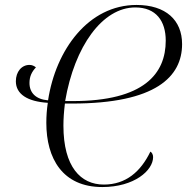

<svg xmlns="http://www.w3.org/2000/svg" viewBox="-20 -748 755 775"><path d="M531 -728C337 -728 205 -547 174 -343C125 -347 99 -373 99 -413C99 -439 108 -458 125 -476C118 -482 109 -486 99 -486C67 -486 44 -458 44 -420C44 -368 91 -338 173 -333C169 -307 167 -279 167 -252C167 -109 232 7 393 7C522 7 598 -60 598 -114C598 -124 593 -133 587 -136C548 -55 488 -3 399 -3C306 -3 236 -74 236 -241C236 -268 238 -297 242 -330H270C610 -330 715 -439 715 -570C715 -667 649 -728 531 -728ZM526 -718C610 -718 649 -663 649 -584C649 -451 562 -340 273 -340H243C281 -562 394 -718 526 -718Z"/></svg>

Font: Noto Serif Display SemiCondensed Light
Style: Italic
Weight: 300
Width: 4
Italic angle: -12°
Designer: Monotype Design Team
Foundry: Monotype Imaging Inc.
Version: Version 2.009